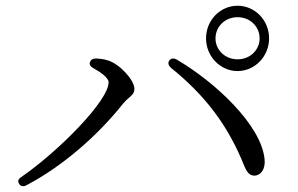

<svg xmlns="http://www.w3.org/2000/svg" viewBox="-20 -741 1040 670"><path d="M47 -99C53 -90 62 -89 73 -95C199 -161 322 -269 410 -380C415 -386 423 -394 429 -399C441 -409 449 -416 449 -431C449 -462 397 -518 357 -530C343 -535 328 -536 316 -537C304 -537 297 -533 294 -524C291 -516 295 -509 306 -503C332 -489 359 -469 359 -454C359 -389 183 -212 54 -123C43 -116 41 -108 47 -99ZM577 -504C690 -413 767 -314 822 -187C838 -147 845 -128 869 -128C889 -129 908 -150 903 -188C890 -305 733 -453 597 -533C586 -539 577 -538 571 -530C565 -522 567 -513 577 -504ZM699 -607C699 -544 749 -493 809 -493C869 -493 919 -544 919 -607C919 -671 869 -721 809 -721C749 -721 699 -671 699 -607ZM732 -607C732 -648 765 -681 809 -681C853 -681 886 -648 886 -607C886 -567 853 -534 809 -534C765 -534 732 -567 732 -607Z"/></svg>

Font: 寒蝉锦书宋
Style: Regular
Weight: 400
Designer: 寒蝉锦书宋{Warren} 思源宋体{Ryoko NISHIZUKA 西塚涼子 (kana & ideographs); Frank Grießhammer (Latin, Greek & Cyrillic); Wenlong ZHANG 
Foundry: Adobe & ChillType
Version: Version 2.000;Glyphs 3.1.1 (3135)